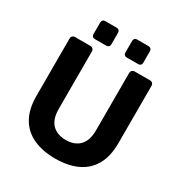

<svg xmlns="http://www.w3.org/2000/svg" viewBox="-201 -1026 1121 1183"><g transform="rotate(30 359.5 -434.0)"><path d="M360 10Q272 10 206 -19.5Q140 -49 104 -110.5Q68 -172 68 -267V-675Q68 -686 75 -693Q82 -700 93 -700H202Q213 -700 220 -693Q227 -686 227 -675V-268Q227 -194 262 -158Q297 -122 360 -122Q422 -122 457 -158Q492 -194 492 -268V-675Q492 -686 499.5 -693Q507 -700 517 -700H627Q637 -700 644 -693Q651 -686 651 -675V-267Q651 -172 615 -110.5Q579 -49 514 -19.5Q449 10 360 10ZM431 -750Q421 -750 415 -756Q409 -762 409 -773V-855Q409 -865 415 -871.5Q421 -878 431 -878H513Q523 -878 529.5 -871.5Q536 -865 536 -855V-773Q536 -762 529.5 -756Q523 -750 513 -750ZM204 -750Q194 -750 188 -756Q182 -762 182 -773V-855Q182 -865 188 -871.5Q194 -878 204 -878H286Q296 -878 302.5 -871.5Q309 -865 309 -855V-773Q309 -762 302.5 -756Q296 -750 286 -750Z"/></g></svg>

Font: Rubik SemiBold
Style: Regular
Weight: 600
Designer: Hubert and Fischer
Foundry: Hubert and Fischer
Version: Version 2.300;gftools[0.9.30]